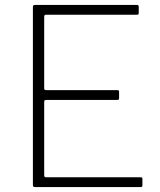

<svg xmlns="http://www.w3.org/2000/svg" viewBox="-20 -762 652 782"><path d="M123 -742H538Q545 -742 545 -735V-709Q545 -705 543.5 -703.5Q542 -702 537 -702H169Q164 -702 162 -700.5Q160 -699 160 -693V-402Q160 -398 162 -396.5Q164 -395 169 -395H458Q465 -395 465 -388V-362Q465 -358 463.5 -356.5Q462 -355 457 -355H169Q164 -355 162 -353.5Q160 -352 160 -346V-49Q160 -43 162 -41.5Q164 -40 169 -40H552Q557 -40 558.5 -38.5Q560 -37 560 -33V-7Q560 0 553 0H123Q118 0 116 -2Q114 -4 114 -10V-732Q114 -738 116 -740Q118 -742 123 -742Z"/></svg>

Font: Libre Franklin Thin
Style: Regular
Weight: 250
Designer: Pablo Impallari, Rodrigo Fuenzalida
Foundry: Impallari Type
Version: Version 1.002; ttfautohint (v1.5)